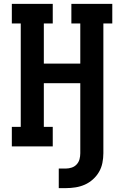

<svg xmlns="http://www.w3.org/2000/svg" viewBox="-20 -755 640 990"><path d="M283 215V114H320Q335 114 350 109Q365 104 375.5 92.5Q386 81 390 66Q394 51 394 35V-326H206V-101H252V0H41V-101H87V-634H41V-735H252V-634H206V-427H394V-634H348V-735H559V-634H513V35Q513 60 508 85Q503 110 490.5 131.5Q478 153 459 170Q440 187 417.5 197Q395 207 370 211Q345 215 320 215Z"/></svg>

Font: Iosevka Plex Etoile
Style: Bold
Weight: 700
Designer: Belleve Invis
Foundry: Belleve Invis
Version: Version 25.1.1; ttfautohint (v1.8.4)